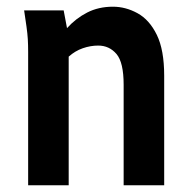

<svg xmlns="http://www.w3.org/2000/svg" viewBox="-20 -553 571 573"><path d="M52 -522H170L180 -469Q206 -498 240 -515.5Q274 -533 317 -533Q355 -533 390.5 -513.5Q426 -494 448 -449Q470 -404 470 -327V0H349V-300Q349 -367 327.5 -392Q306 -417 273 -417Q250 -417 227 -409Q204 -401 185 -384V0H64V-398Q64 -419 63 -436Q62 -453 59 -474Z"/></svg>

Font: Radio Canada Condensed SemiBold
Style: Regular
Weight: 600
Width: 3
Designer: Charles Daoud, Etienne Aubert Bonn, Alexandre Saumier Demers, Jacques Le Bailly
Foundry: Radio-Canada
Version: Version 2.104; ttfautohint (v1.8.4.7-5d5b);gftools[0.9.28.de